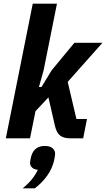

<svg xmlns="http://www.w3.org/2000/svg" viewBox="-20 -760 583 1055"><path d="M160 -740H293L220 -375L194 -282H208L264 -374L389 -525H543L352 -310L400 -106H458L437 0H365Q330 0 310.5 -15Q291 -30 282 -68L246 -225L175 -149L145 0H12ZM226 42Q255 42 269 54.5Q283 67 283 86Q283 91 281 102Q279 113 277 123Q267 166 239.5 205Q212 244 171 275H104Q133 252 153.5 227Q174 202 188 173Q167 171 156 160.5Q145 150 145 135Q145 130 147 118.5Q149 107 152 97Q169 42 226 42Z"/></svg>

Font: IBM Plex Sans Cond
Style: Bold Italic
Weight: 700
Width: 3
Italic angle: -11°
Designer: Mike Abbink, Paul van der Laan, Pieter van Rosmalen
Foundry: Bold Monday
Version: Version 1.3